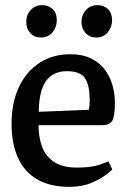

<svg xmlns="http://www.w3.org/2000/svg" viewBox="-20 -717 503 747"><path d="M249 10Q175 10 125 -19Q75 -48 50 -103Q25 -158 25 -235Q25 -318 54 -379Q83 -440 134.5 -473Q186 -506 253 -506Q301 -506 334.5 -489.5Q368 -473 388 -446Q408 -419 417.5 -386Q427 -353 427 -318Q427 -264 416.5 -247Q406 -230 379 -230H130Q130 -183 144 -145.5Q158 -108 191 -86.5Q224 -65 279 -65Q336 -65 367 -76Q398 -87 402 -89L417 -57Q414 -54 393 -37.5Q372 -21 335.5 -5.5Q299 10 249 10ZM131 -282 326 -290Q329 -308 329 -328Q329 -383 311.5 -411.5Q294 -440 241 -440Q202 -440 177.5 -421Q153 -402 142 -366.5Q131 -331 131 -282ZM354 -571Q329 -571 313 -588.5Q297 -606 297 -632Q297 -659 314.5 -678Q332 -697 359 -697Q384 -697 400 -681.5Q416 -666 416 -638Q416 -612 399.5 -591.5Q383 -571 354 -571ZM138 -571Q113 -571 97.5 -588.5Q82 -606 82 -632Q82 -659 99.5 -678Q117 -697 144 -697Q169 -697 185 -681.5Q201 -666 201 -638Q201 -612 184.5 -591.5Q168 -571 138 -571Z"/></svg>

Font: Faustina Medium
Style: Regular
Weight: 500
Designer: Alfonso Garcia
Foundry: http://www.omnibus-type.com
Version: Version 1.200